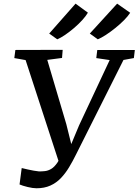

<svg xmlns="http://www.w3.org/2000/svg" viewBox="-20 -1016 757 1049"><path d="M179.5 12.6Q159 12.6 130.7 5.6Q102.4 -1.3 86.8 -8.2L98.6 -97.9Q114.6 -94.1 131.3 -90.2Q148 -86.4 164 -83.6Q180 -80.8 193.5 -79.4Q208.9 -79.4 225.7 -81.2Q242.5 -83 259.7 -93.1Q276.9 -103.2 293.4 -127.3Q310 -151.4 324.9 -195.9L307.9 -111.3L119.9 -687.7L58.2 -698.7L64 -743L322.5 -743.7L318.9 -699.4L238.3 -688.8L342.3 -337.6L381.1 -181.5L350.5 -183.7L411.9 -330.7L579.2 -687.8L506 -698.7L511.5 -743H716.7L711.4 -698.7L654.6 -688.4L395.5 -172.1Q377.2 -134.9 357.1 -101.6Q337 -68.3 312.3 -42.5Q287.5 -16.7 255 -2.1Q222.5 12.6 179.5 12.6ZM248.8 -832.7 392.8 -996.1 460.3 -946.8Q449.4 -928.1 429.3 -906Q409.2 -883.9 384.6 -863Q360 -842 335.9 -825.5Q311.7 -809.1 292.8 -801.1ZM470.7 -832.7 620 -996.1 691.2 -946.2Q679.4 -927.6 657.8 -905.8Q636.1 -883.9 610.1 -863Q584.1 -842 558.8 -825.5Q533.6 -809.1 514.3 -801.1Z"/></svg>

Font: Merriweather 7pt Light
Style: Italic
Weight: 300
Italic angle: -7.8°
Designer: Eben Sorkin
Foundry: Eben Sorkin
Version: Version 2.200;gftools[0.9.31]